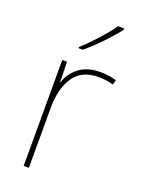

<svg xmlns="http://www.w3.org/2000/svg" viewBox="-145 -833 666 899"><g transform="rotate(20 187.5 -383.0)"><path d="M278 -536Q302 -536 321.5 -533Q341 -530 359 -525L353 -501Q334 -506 317.5 -508.5Q301 -511 278 -511Q195 -511 156 -453Q117 -395 117 -297V0H91V-528H115L117 -427H119Q133 -473 173.5 -504.5Q214 -536 278 -536ZM313 -759Q287 -725 246 -682Q205 -639 165 -606H144V-612Q167 -632 193.5 -660Q220 -688 244.5 -716.5Q269 -745 283 -766H313Z"/></g></svg>

Font: Noto Sans Thaana Thin
Style: Regular
Weight: 100
Designer: David Williams
Foundry: Google Inc.
Version: Version 3.001; ttfautohint (v1.8.4.7-5d5b)